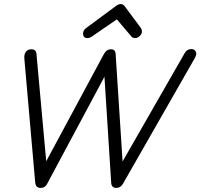

<svg xmlns="http://www.w3.org/2000/svg" viewBox="-20 -917 984 943"><path d="M409 -730Q388 -730 388 -752Q388 -769 404 -780L550 -888Q562 -897 572 -897Q585 -897 592 -887L670 -782Q677 -773 677 -762Q677 -750 666.5 -740Q656 -730 644 -730Q632 -730 625 -738L554 -822L429 -736Q420 -730 409 -730ZM153 -20 100 -624Q97 -649 106.5 -662Q116 -675 134 -675Q157 -675 159 -653L207 -125L490 -651Q503 -675 525 -675Q547 -675 548 -651L582 -124L887 -656Q898 -676 920 -676Q931 -676 937.5 -669Q944 -662 944 -652Q944 -646 937 -632L583 -13Q571 6 551 6Q527 6 526 -21L493 -540L212 -15Q202 6 179 6Q156 6 153 -20Z"/></svg>

Font: Comic Neue
Style: Italic
Weight: 400
Italic angle: -12°
Designer: Craig Rozynski
Foundry: Craig Rozynski
Version: Version 2.003